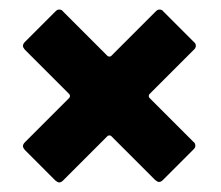

<svg xmlns="http://www.w3.org/2000/svg" viewBox="-20 -511 462 402"><path d="M386 -423 322 -487C320 -490 317 -491 314 -491C311 -491 309 -490 306 -487L213 -394C211 -392 207 -392 205 -394L112 -487C110 -490 107 -491 104 -491C101 -491 99 -490 96 -487L32 -423C30 -421 28 -418 28 -415C28 -412 30 -410 32 -407L125 -314C127 -312 127 -308 125 -306L32 -213C30 -211 28 -208 28 -205C28 -202 30 -200 32 -197L96 -133C99 -131 101 -129 104 -129C107 -129 110 -131 112 -133L205 -226C207 -228 211 -228 213 -226L305 -134C308 -132 310 -130 313 -130C316 -130 319 -132 321 -134L385 -198C388 -201 389 -203 389 -206C389 -209 388 -212 385 -214L293 -306C291 -308 291 -312 293 -314L386 -407C389 -410 390 -412 390 -415C390 -418 389 -421 386 -423Z"/></svg>

Font: Barlow Semi Condensed
Style: Bold
Weight: 700
Width: 4
Designer: Jeremy Tribby
Foundry: Tribby Type
Version: Version 1.422;hotconv 1.0.109;makeotfexe 2.5.65596